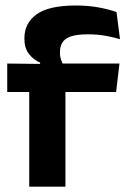

<svg xmlns="http://www.w3.org/2000/svg" viewBox="-20 -696 477 716"><path d="M262.5 -675.5Q307 -675.5 345.2 -668.8Q383.5 -662 414.5 -651L427.5 -550Q400 -558 371 -563Q342 -568 307 -568Q266 -568 243.2 -559.8Q220.5 -551.5 212 -536.5Q203.5 -521.5 203.5 -501V-499Q203.5 -485.5 207.5 -473.8Q211.5 -462 217 -452.5L129.5 -448.5V-462.5Q105 -473 88 -494.8Q71 -516.5 71 -551V-553.5Q71 -610 116.8 -642.8Q162.5 -675.5 262.5 -675.5ZM89 0V-419.5H224V0ZM7 -353V-459L146.5 -457.5L197 -459H425.5L413 -353Z"/></svg>

Font: AnekLatin_SemiExpandedSemiBold
Style: Regular
Weight: 600
Width: 6
Designer: Yesha Goshar
Foundry: Ek Type
Version: Version 1.003